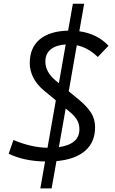

<svg xmlns="http://www.w3.org/2000/svg" viewBox="-20 -870 626 1046"><path d="M199.7 156.2 225.6 9.8Q109.4 7.8 27.3 -32.7L53.2 -107.4Q148.4 -66.9 238.8 -64.9L284.2 -323.2L215.8 -379.9Q180.2 -410.2 161.1 -448Q142.1 -485.8 142.1 -525.9Q142.1 -609.9 196.3 -655.3Q250.5 -700.7 351.1 -703.1L377 -849.6H438.5L412.1 -699.7Q510.3 -686 571.3 -620.6L512.7 -559.6Q460.4 -610.4 398.4 -623.5L354.5 -372.6L409.2 -327.6Q452.6 -292 475.3 -257.1Q498 -222.2 498 -176.8Q498 -95.2 443.8 -48.3Q389.6 -1.5 287.6 7.8L261.2 156.2ZM300.8 -416.5 337.9 -627.9Q284.7 -624.5 255.9 -600.6Q227.1 -576.7 227.1 -534.2Q227.1 -477.5 284.2 -430.2ZM300.8 -68.4Q412.6 -84.5 412.6 -165.5Q412.6 -195.3 399.2 -217.5Q385.7 -239.7 359.9 -260.7L337.9 -278.8Z"/></svg>

Font: Cascadia Code NF SemiLight
Style: Italic
Weight: 350
Italic angle: -10°
Monospace: yes
Designer: Aaron Bell
Foundry: Saja Typeworks
Version: Version 2404.023; ttfautohint (v1.8.4)